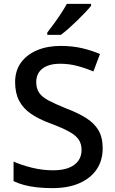

<svg xmlns="http://www.w3.org/2000/svg" viewBox="-20 -961 594 991"><path d="M510 -196Q510 -133 479 -87Q448 -41 390 -15.5Q332 10 250 10Q208 10 171.5 6Q135 2 105 -6Q75 -14 50 -26V-127Q90 -109 144.5 -95.5Q199 -82 254 -82Q303 -82 335.5 -95Q368 -108 384.5 -131.5Q401 -155 401 -186Q401 -218 386.5 -240Q372 -262 337 -281.5Q302 -301 240 -324Q180 -346 139.5 -374Q99 -402 78.5 -441.5Q58 -481 58 -537Q58 -596 88 -637.5Q118 -679 171 -701.5Q224 -724 293 -724Q354 -724 404.5 -712Q455 -700 496 -682L462 -592Q423 -609 379.5 -620.5Q336 -632 291 -632Q249 -632 221.5 -620Q194 -608 180.5 -587Q167 -566 167 -538Q167 -505 181.5 -483Q196 -461 229.5 -443Q263 -425 320 -402Q381 -379 423.5 -352.5Q466 -326 488 -289Q510 -252 510 -196ZM450 -931Q439 -917 420 -897Q401 -877 379 -855.5Q357 -834 335 -814.5Q313 -795 294 -781H224V-793Q239 -812 258 -838Q277 -864 295 -891.5Q313 -919 325 -941H450Z"/></svg>

Font: Noto Sans Khmer Medium
Style: Regular
Weight: 500
Version: Version 2.003